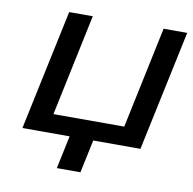

<svg xmlns="http://www.w3.org/2000/svg" viewBox="-74 -574 788 785"><g transform="rotate(10 320.5 -181.5)"><path d="M151 -500 45 0H241L212 137H310L339 0H535L641 -500H543L454 -78H160L249 -500Z"/></g></svg>

Font: LT Wave
Style: Italic
Weight: 400
Designer: Daniel Lyons
Version: Version 2.5 (Glyphs App)